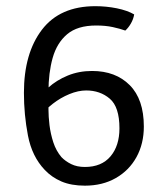

<svg xmlns="http://www.w3.org/2000/svg" viewBox="-20 -574 522 606"><path d="M248 12Q205 12 174 -1.2Q143 -14.5 121 -38Q81 -80 68.2 -146.2Q55.5 -212.5 55.5 -281Q55.5 -405.5 112.2 -480Q169 -554.5 281 -554.5Q315.5 -554.5 348.8 -547.8Q382 -541 403.5 -528.5Q401 -513.5 393.2 -500Q385.5 -486.5 375.5 -477.5Q359 -483.5 336 -488.5Q313 -493.5 283.5 -493.5Q224.5 -493.5 192 -466Q159.5 -438.5 146.2 -391.2Q133 -344 133 -285V-227.5Q133 -206.5 136.2 -179.2Q139.5 -152 148.2 -125Q157 -98 174 -78Q186.5 -65 204.8 -56Q223 -47 248 -47Q300.5 -47 328.8 -80.5Q357 -114 357 -169Q357 -236.5 326.5 -262.5Q296 -288.5 252 -288.5Q227 -288.5 199 -277Q171 -265.5 146.2 -246.2Q121.5 -227 106.5 -205L94 -247Q106.5 -274 132.5 -297.5Q158.5 -321 193.8 -335.5Q229 -350 270.5 -350Q345 -350 389.5 -305.2Q434 -260.5 434 -174.5Q434 -120.5 410.8 -78.2Q387.5 -36 345.5 -12Q303.5 12 248 12Z"/></svg>

Font: Signika SC
Style: Regular
Weight: 300
Designer: Anna Giedryś
Foundry: Anna Giedryś
Version: Version 2.000